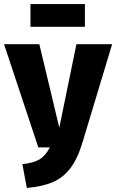

<svg xmlns="http://www.w3.org/2000/svg" viewBox="-39 -914 576 952"><path d="M371 -211Q346 -127 310 -80Q274 -33 223 -11Q172 11 94 18L72 -100Q128 -106 157.5 -124Q187 -142 208 -183H151L-19 -695H156L255 -281L340 -695H517ZM382 -781H112V-894H382Z"/></svg>

Font: Fira Sans Extra Condensed ExtraBold
Style: Regular
Weight: 800
Width: 1
Designer: Carrois Corporate & Edenspiekermann AG
Foundry: Carrois Corporate GbR & Edenspiekermann AG
Version: Version 4.203